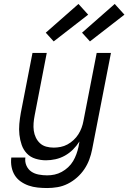

<svg xmlns="http://www.w3.org/2000/svg" viewBox="-20 -937 648 969"><path d="M218 12Q194 12 170 9.5Q146 7 124.5 -0.5Q103 -8 84.5 -21Q66 -34 54.5 -52.5Q43 -71 38.5 -94Q34 -117 37 -142H108Q105 -120 113.5 -101Q122 -82 138 -71Q154 -60 175.5 -56Q197 -52 218 -52Q237 -52 255.5 -56Q274 -60 291.5 -69.5Q309 -79 324 -93Q339 -107 349 -124Q359 -141 365.5 -159Q372 -177 376 -195L381 -223Q367 -201 348.5 -182.5Q330 -164 307.5 -151.5Q285 -139 260.5 -133.5Q236 -128 212 -128Q185 -128 159 -136Q133 -144 115.5 -162.5Q98 -181 89.5 -205.5Q81 -230 78 -257Q75 -284 77.5 -311.5Q80 -339 85 -367L144 -670H216L155 -355Q151 -335 149.5 -315.5Q148 -296 150.5 -277.5Q153 -259 161 -242.5Q169 -226 182 -214Q195 -202 213 -197Q231 -192 251 -192Q268 -192 286 -195.5Q304 -199 320.5 -208Q337 -217 351 -230Q365 -243 375 -258.5Q385 -274 391.5 -291.5Q398 -309 401 -326L468 -670H540L445 -183Q440 -157 430.5 -131.5Q421 -106 405.5 -83Q390 -60 368.5 -41Q347 -22 322 -9.5Q297 3 270.5 7.5Q244 12 218 12ZM434 -728 394 -772 559 -917 608 -863ZM251 -728 211 -772 376 -917 425 -863Z"/></svg>

Font: Lode
Style: Italic
Weight: 400
Italic angle: -11°
Monospace: yes
Designer: Belleve Invis
Foundry: Belleve Invis
Version: Version 29.2.0; ttfautohint (v1.8.3)